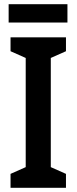

<svg xmlns="http://www.w3.org/2000/svg" viewBox="-20 -891 363 911"><path d="M293 0H30V-66L102 -98V-616L30 -648V-714H293V-648L221 -616V-98L293 -66ZM300 -871V-784H21V-871Z"/></svg>

Font: Noto Sans Sinhala Condensed SemiBold
Style: Regular
Weight: 600
Width: 3
Designer: Jelle Bosma - Monotype Design Team
Foundry: Monotype Imaging Inc.
Version: Version 2.006; ttfautohint (v1.8.4.7-5d5b)